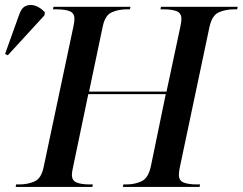

<svg xmlns="http://www.w3.org/2000/svg" viewBox="-83 -741 962 761"><path d="M-21 0 -19 -10H-6Q27 -10 54 -22Q81 -34 90 -79L208 -636Q212 -655 212 -666Q212 -689 193.5 -696.5Q175 -704 140 -704H127L129 -714H434L432 -704H419Q386 -704 359.5 -692Q333 -680 324 -635L270 -378H577L632 -636Q636 -655 636 -666Q636 -689 617.5 -696.5Q599 -704 566 -704H553L555 -714H859L857 -704H844Q811 -704 784 -692Q757 -680 747 -633L630 -79Q626 -60 626 -48Q626 -25 645 -17.5Q664 -10 698 -10H710L708 0H404L406 -10H419Q451 -10 478 -22.5Q505 -35 515 -82L574 -368H267L206 -76Q202 -59 202 -48Q202 -25 221 -17.5Q240 -10 272 -10H285L283 0ZM-52 -522 -63 -527 -7 -683Q2 -710 19.5 -717.5Q37 -725 57.5 -718Q78 -711 95 -692L93 -680Z"/></svg>

Font: Noto Serif Display Medium
Style: Italic
Weight: 500
Italic angle: -12°
Designer: Monotype Design Team
Foundry: Monotype Imaging Inc.
Version: Version 2.009